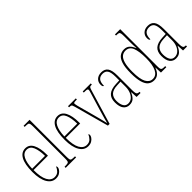

<svg xmlns="http://www.w3.org/2000/svg" viewBox="83 -1601 2452 2452"><g transform="rotate(-45 1309.0 -375.0)"><path d="M205 10Q133 10 90.5 -61Q48 -132 48 -262Q48 -403 87 -472.5Q126 -542 197 -542Q266 -542 301 -474.5Q336 -407 336 -291V-270H76Q76 -140 110.5 -77.5Q145 -15 205 -15Q249 -15 274.5 -41.5Q300 -68 312 -99Q316 -97 318.5 -92Q321 -87 321 -77Q321 -62 307.5 -41.5Q294 -21 268.5 -5.5Q243 10 205 10ZM308 -295Q307 -394 281.5 -455.5Q256 -517 197 -517Q139 -517 109 -457Q79 -397 76 -295Z M386 0V-20H389Q426 -20 442 -24Q458 -28 462 -43.5Q466 -59 466 -94V-662Q466 -699 462 -715.5Q458 -732 443.5 -736Q429 -740 399 -740H386V-760H494V-94Q494 -59 498 -43.5Q502 -28 518.5 -24Q535 -20 571 -20H575V0Z M787 10Q715 10 672.5 -61Q630 -132 630 -262Q630 -403 669 -472.5Q708 -542 779 -542Q848 -542 883 -474.5Q918 -407 918 -291V-270H658Q658 -140 692.5 -77.5Q727 -15 787 -15Q831 -15 856.5 -41.5Q882 -68 894 -99Q898 -97 900.5 -92Q903 -87 903 -77Q903 -62 889.5 -41.5Q876 -21 850.5 -5.5Q825 10 787 10ZM890 -295Q889 -394 863.5 -455.5Q838 -517 779 -517Q721 -517 691 -457Q661 -397 658 -295Z M1021 -468Q1015 -490 1010 -500Q1005 -510 995 -513Q985 -516 964 -516V-536H1105V-516H1091Q1064 -516 1054.5 -512.5Q1045 -509 1045 -498Q1045 -488 1052 -459.5Q1059 -431 1066 -407L1119 -211Q1127 -182 1136 -147Q1145 -112 1153 -80Q1161 -48 1165 -28Q1170 -48 1182.5 -95Q1195 -142 1217 -214L1262 -363Q1279 -420 1289 -452Q1299 -484 1299 -494Q1299 -507 1289.5 -511.5Q1280 -516 1250 -516H1230V-536H1375V-516H1373Q1357 -516 1348 -514Q1339 -512 1333 -502Q1327 -492 1320 -468L1180 0H1149Z M1532 10Q1482 10 1451.5 -28.5Q1421 -67 1421 -146Q1421 -224 1464.5 -261.5Q1508 -299 1597 -303L1660 -306V-371Q1660 -451 1638.5 -484Q1617 -517 1569 -517Q1522 -517 1497.5 -488.5Q1473 -460 1473 -395Q1452 -395 1452 -438Q1452 -482 1483.5 -512Q1515 -542 1570 -542Q1629 -542 1658.5 -502.5Q1688 -463 1688 -366V-103Q1688 -66 1692.5 -48.5Q1697 -31 1707.5 -25.5Q1718 -20 1737 -20H1739V0H1667L1662 -91H1660Q1641 -48 1613 -19Q1585 10 1532 10ZM1534 -15Q1572 -15 1600 -38.5Q1628 -62 1644 -102Q1660 -142 1660 -191V-283L1598 -280Q1518 -277 1483.5 -242.5Q1449 -208 1449 -146Q1449 -88 1469.5 -51.5Q1490 -15 1534 -15Z M1977 10Q1931 10 1897.5 -16Q1864 -42 1846 -103Q1828 -164 1828 -267Q1828 -372 1847.5 -432.5Q1867 -493 1901.5 -518.5Q1936 -544 1981 -544Q2029 -544 2058 -516.5Q2087 -489 2104 -445H2108Q2105 -468 2104 -493Q2103 -518 2103 -544V-656Q2103 -696 2099 -713.5Q2095 -731 2082 -735.5Q2069 -740 2041 -740H2036V-760H2131V-86Q2131 -56 2135.5 -42Q2140 -28 2153.5 -24Q2167 -20 2194 -20H2204V0H2107L2103 -95H2101Q2084 -47 2054 -18.5Q2024 10 1977 10ZM1978 -15Q2040 -15 2072 -79.5Q2104 -144 2104 -265Q2104 -388 2077.5 -453.5Q2051 -519 1983 -519Q1944 -519 1915.5 -494.5Q1887 -470 1871.5 -414.5Q1856 -359 1856 -265Q1856 -132 1888 -73.5Q1920 -15 1978 -15Z M2371 10Q2321 10 2290.5 -28.5Q2260 -67 2260 -146Q2260 -224 2303.5 -261.5Q2347 -299 2436 -303L2499 -306V-371Q2499 -451 2477.5 -484Q2456 -517 2408 -517Q2361 -517 2336.5 -488.5Q2312 -460 2312 -395Q2291 -395 2291 -438Q2291 -482 2322.5 -512Q2354 -542 2409 -542Q2468 -542 2497.5 -502.5Q2527 -463 2527 -366V-103Q2527 -66 2531.5 -48.5Q2536 -31 2546.5 -25.5Q2557 -20 2576 -20H2578V0H2506L2501 -91H2499Q2480 -48 2452 -19Q2424 10 2371 10ZM2373 -15Q2411 -15 2439 -38.5Q2467 -62 2483 -102Q2499 -142 2499 -191V-283L2437 -280Q2357 -277 2322.5 -242.5Q2288 -208 2288 -146Q2288 -88 2308.5 -51.5Q2329 -15 2373 -15Z"/></g></svg>

Font: Noto Serif Georgian ExtraCondensed Thin
Style: Regular
Weight: 100
Width: 2
Designer: Monotype Design Team, Akaki Razmadze
Foundry: Google LLC
Version: Version 2.003; ttfautohint (v1.8.4.7-5d5b)